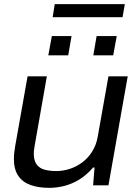

<svg xmlns="http://www.w3.org/2000/svg" viewBox="-20 -894 663 926"><path d="M218 12Q165 12 126.5 -2Q88 -16 67.5 -47Q47 -78 47 -127Q47 -141 48.5 -156Q50 -171 53 -188L113 -526H206L148 -196Q146 -184 144.5 -173.5Q143 -163 143 -153Q143 -119 157 -100.5Q171 -82 195.5 -75.5Q220 -69 251 -69Q284 -69 316.5 -79.5Q349 -90 377 -111Q405 -132 424.5 -163Q444 -194 451 -233L503 -526H596L503 0H429L436 -86H429Q398 -50 363 -28.5Q328 -7 291 2.5Q254 12 218 12ZM213 -627 230 -720H325L309 -627ZM430 -627 446 -720H543L526 -627ZM234 -811 244 -874H582L571 -811Z"/></svg>

Font: Archivo SemiExpanded
Style: Italic
Weight: 400
Width: 6
Italic angle: -10°
Designer: Hector Gatti
Foundry: Omnibus-Type
Version: Version 2.001